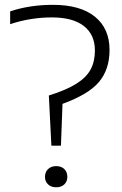

<svg xmlns="http://www.w3.org/2000/svg" viewBox="-20 -769 506 794"><path d="M192.5 -166.5 182 -374Q254 -396.5 295.8 -422.8Q337.5 -449 355 -482.2Q372.5 -515.5 372.5 -560Q372.5 -625.5 327 -661.2Q281.5 -697 194.5 -697Q152 -697 108.5 -690.2Q65 -683.5 22 -669V-722Q102.5 -749 199 -749Q312 -749 372.5 -700Q433 -651 433 -562.5Q433 -482 389.5 -430.2Q346 -378.5 238.5 -339.5L232 -166.5ZM212.5 5.5Q191.5 5.5 178.8 -6.5Q166 -18.5 166 -37.5Q166 -57.5 178.8 -69.8Q191.5 -82 212.5 -82Q233.5 -82 246 -69.8Q258.5 -57.5 258.5 -37.5Q258.5 -18.5 246 -6.5Q233.5 5.5 212.5 5.5Z"/></svg>

Font: Encode Sans SemiExpanded SemiExpanded Light
Style: Regular
Weight: 300
Width: 6
Designer: Multiple Designers
Foundry: Impallari Type
Version: Version 3.000; ttfautohint (v1.8.3) -l 8 -r 50 -G 200 -x 14 